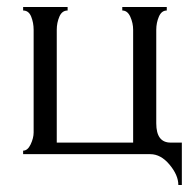

<svg xmlns="http://www.w3.org/2000/svg" viewBox="-20 -440 553 548"><path d="M467 -33H499V88H489Q489 60 464 30Q439 0 409 0H46V-10Q59 -10 67.5 -28Q76 -46 76 -62V-355Q76 -375 69 -392.5Q62 -410 46 -410V-420H173V-410Q157 -410 149.5 -392.5Q142 -375 142 -355V-33H360V-355Q360 -374 352 -392Q344 -410 329 -410V-420H456V-410Q441 -410 433.5 -392.5Q426 -375 426 -355V-88Q426 -33 467 -33Z"/></svg>

Font: Forum
Style: Regular
Weight: 400
Designer: Denis Masharov
Foundry: Denis Masharov
Version: Version 1.000